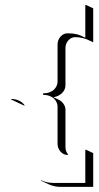

<svg xmlns="http://www.w3.org/2000/svg" viewBox="-20 -625 401 777"><path d="M24.4 -222.7 26.4 -224.6Q43.9 -224.1 57.7 -217.4Q71.5 -210.7 79.8 -198.7L78.1 -197.5L54.4 -208.5ZM145.5 104Q168.9 115.2 195.3 115.2H325.2V-16.1L327.1 -19.5L357.2 -5.4V131.3H225.3Q199.5 131.3 176 120.4L146 106.2ZM154.3 -241.2V-247.1Q168.9 -247.1 180.5 -251.5Q192.1 -255.9 199 -262.9Q205.8 -270 209.4 -278.1Q212.9 -286.1 212.9 -293.9V-444.3Q212.9 -463.4 224.9 -476.8Q236.8 -490.2 253.9 -490.2Q275.4 -490.2 290.9 -486.3Q306.4 -482.4 325.2 -472.2V-603.5L327.1 -605.5L357.2 -591.3V-453.9L330.3 -466.3Q306.6 -474.6 284.2 -474.6Q268.1 -474.6 256.5 -461.5Q244.9 -448.5 244.9 -430.2V-280Q244.9 -262 231 -248.3Q217 -234.6 196 -231.7L214.8 -222.9Q228.5 -216.6 236.7 -205.2Q244.9 -193.8 244.9 -180.2V-30Q244.9 -12.7 255.4 0L256.1 2Q255.4 2 253.9 2Q236.8 2 224.9 -11.5Q212.9 -24.9 212.9 -43.9V-194.3Q212.9 -202.1 209.4 -210.2Q205.8 -218.3 199 -225.3Q192.1 -232.4 180.4 -236.8Q168.7 -241.2 154.3 -241.2Z"/></svg>

Font: AgreloyOut1
Style: Medium
Weight: 400
Designer: gluk
Foundry: gluk
Version: Version 0.27